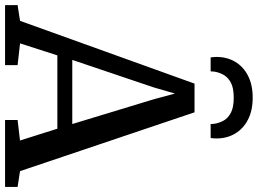

<svg xmlns="http://www.w3.org/2000/svg" viewBox="-157 -869 1019 759"><g transform="rotate(90 352.5 -489.5)"><path d="M55.4 -59.2 303.5 -749H417L649.6 -59.1L711.9 -49.6V0H447.4V-49.6L528.4 -59.1L481.8 -206.7H191.9L144.5 -59.3L230.4 -49.6V0H-6.6L-6.9 -49.6ZM463.3 -265.7 365.1 -588.9 342.9 -671.5 318.2 -586.7 209.8 -265.7ZM359.2 -978.9Q409.9 -978.9 445.9 -960.3Q482 -941.7 501.2 -909.3Q520.3 -876.9 520.3 -836Q520.3 -830.6 519.9 -824.6Q519.5 -818.6 518.5 -812.7H463.1Q463.1 -815.4 463.1 -819.6Q463.1 -823.8 462.1 -828.4Q459.5 -845.6 450.3 -863Q441.2 -880.4 419.7 -892.2Q398.3 -904 359.2 -904Q320.1 -904 298.8 -892.2Q277.6 -880.4 268.3 -862.9Q259.1 -845.4 256.3 -828.4Q255.8 -823.8 255.5 -819.6Q255.3 -815.4 255.3 -812.7H199.9Q199.1 -818.6 198.6 -824.6Q198.1 -830.7 198.1 -836.1Q198.1 -877.1 217.1 -909.5Q236.2 -941.9 272.4 -960.4Q308.5 -978.9 359.2 -978.9Z"/></g></svg>

Font: Merriweather Light
Style: Regular
Weight: 300
Designer: Eben Sorkin
Foundry: Eben Sorkin
Version: Version 2.100